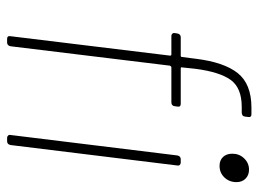

<svg xmlns="http://www.w3.org/2000/svg" viewBox="-116 -630 745 554"><g transform="rotate(90 257.0 -352.5)"><path d="M178 -543 174 -505Q173 -504 174 -502.5Q175 -501 177 -501H279Q289 -501 287 -491L286 -484Q286 -480 283 -477Q280 -474 275 -474H174Q171 -474 169 -470L113 -10Q111 0 102 0H92Q82 0 84 -10L140 -470Q140 -474 137 -474H83Q79 -474 76.5 -477Q74 -480 75 -484L76 -491Q78 -501 87 -501H140Q144 -501 144 -505L149 -544Q159 -626 190.5 -665.5Q222 -705 290 -705H309Q319 -705 317 -695L316 -687Q315 -677 304 -677H288Q233 -677 210 -645Q187 -613 178 -543ZM423 -650Q423 -670 436.5 -684Q450 -698 469 -698Q485 -698 495 -688Q505 -678 505 -662Q505 -641 491.5 -627Q478 -613 458 -613Q442 -613 432.5 -623Q423 -633 423 -650ZM369 -10 428 -491Q430 -501 439 -501H449Q453 -501 455.5 -498Q458 -495 457 -491L398 -10Q396 0 387 0H377Q373 0 370.5 -3Q368 -6 369 -10Z"/></g></svg>

Font: Barlow Semi Condensed Thin
Style: Italic
Weight: 250
Width: 4
Italic angle: -7°
Designer: Jeremy Tribby
Foundry: Tribby Type
Version: Version 1.408